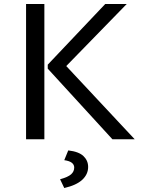

<svg xmlns="http://www.w3.org/2000/svg" viewBox="-20 -700 723 965"><path d="M111 0ZM111 -680H203V0H111ZM657 0H545L220 -355V-375L509 -680H617L313 -368ZM282 201Q322 190 337.5 176Q353 162 353 142Q353 128 341.5 118.5Q330 109 303 105L323 56Q376 62 399.5 84.5Q423 107 423 139Q423 176 393.5 203.5Q364 231 303 245Z"/></svg>

Font: Martel Sans
Style: Regular
Weight: 400
Designer: Dan Reynolds and Mathieu Réguer
Foundry: Dan Reynolds and Mathieu Réguer
Version: Version 1.002; ttfautohint (v1.1) -l 5 -r 5 -G 72 -x 0 -D la